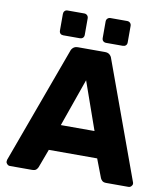

<svg xmlns="http://www.w3.org/2000/svg" viewBox="-95 -966 905 1044"><g transform="rotate(10 358.0 -443.5)"><path d="M30 0Q22 0 15.5 -6.5Q9 -13 9 -21Q9 -26 10 -30L245 -672Q248 -683 257.5 -691.5Q267 -700 284 -700H432Q449 -700 458.5 -691.5Q468 -683 471 -672L705 -30Q707 -26 707 -21Q707 -13 700.5 -6.5Q694 0 685 0H562Q547 0 539.5 -7.5Q532 -15 530 -21L491 -123H224L186 -21Q184 -15 177 -7.5Q170 0 153 0ZM265 -267H451L358 -531ZM430 -750Q420 -750 413.5 -756Q407 -762 407 -773V-864Q407 -874 413.5 -880.5Q420 -887 430 -887H522Q532 -887 538.5 -880.5Q545 -874 545 -864V-773Q545 -762 538.5 -756Q532 -750 522 -750ZM193 -750Q183 -750 177 -756Q171 -762 171 -773V-864Q171 -874 177 -880.5Q183 -887 193 -887H285Q295 -887 301.5 -880.5Q308 -874 308 -864V-773Q308 -762 301.5 -756Q295 -750 285 -750Z"/></g></svg>

Font: DVN-Rubik
Style: Bold
Weight: 700
Designer: Hubert and Fischer
Foundry: Hubert & Fischer
Version: Version 2.102